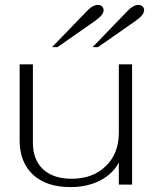

<svg xmlns="http://www.w3.org/2000/svg" viewBox="-20 -752 628 782"><path d="M60 -181V-490H114V-171Q114 -101 155.5 -62.5Q197 -24 272 -24Q358 -24 411 -75.5Q464 -127 464 -211V-490H518V0H464V-90Q439 -43 387 -16.5Q335 10 267 10Q169 10 114.5 -40.5Q60 -91 60 -181ZM337 -710Q359 -732 378 -732Q389 -732 395.5 -726Q402 -720 402 -710Q402 -691 366 -666L214 -560H192ZM502 -710Q524 -732 543 -732Q554 -732 560.5 -726Q567 -720 567 -710Q567 -691 531 -666L379 -560H357Z"/></svg>

Font: Fahkwang ExtraLight
Style: Regular
Weight: 275
Designer: Suppakit Chalermlarp | Katatrad Co.,Ltd.
Foundry: Cadson Demak Co.,Ltd.
Version: Version 1.000; ttfautohint (v1.6)